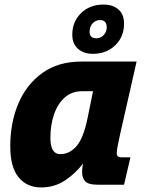

<svg xmlns="http://www.w3.org/2000/svg" viewBox="-20 -810 640 842"><path d="M160 12Q98 12 61.5 -32.5Q25 -77 25 -168Q25 -273 61 -357Q97 -441 166.5 -490.5Q236 -540 336 -540H579L506 -218Q501 -195 496.5 -172.5Q492 -150 492 -138Q492 -120 512 -120H552L524 0H408Q368 0 354 -14.5Q340 -29 340 -56Q340 -71 344 -93Q312 -50 265.5 -19Q219 12 160 12ZM244 -134Q285 -134 315.5 -169Q346 -204 364 -292L388 -410H340Q295 -410 264 -382.5Q233 -355 217 -308.5Q201 -262 201 -206Q201 -134 244 -134ZM387 -574Q347 -574 322 -596Q297 -618 297 -658Q297 -715 335.5 -752.5Q374 -790 434 -790Q475 -790 499.5 -768.5Q524 -747 524 -706Q524 -649 485.5 -611.5Q447 -574 387 -574ZM403 -642Q421 -642 434.5 -656Q448 -670 448 -690Q448 -722 418 -722Q400 -722 386.5 -708Q373 -694 373 -670Q373 -642 403 -642Z"/></svg>

Font: Geist Mono Black
Style: Italic
Weight: 900
Italic angle: -12°
Monospace: yes
Designer: Basement.studio, Andrés Briganti, Mateo Zaragoza
Foundry: Basement.studio, Vercel, Andrés Briganti, Guido Ferreyra, Mateo Zaragoza
Version: Version 1.500; ttfautohint (v1.8.4.7-5d5b)